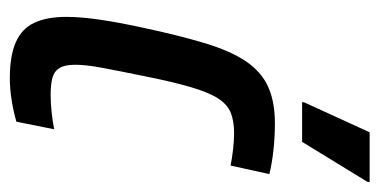

<svg xmlns="http://www.w3.org/2000/svg" viewBox="-206 -540 754 381"><g transform="rotate(90 170.5 -349.0)"><path d="M135 8Q90 8 63 -4Q36 -16 24.5 -41Q13 -66 13 -104Q13 -133 18.5 -170.5Q24 -208 34 -254Q50 -329 65.5 -380Q81 -431 101.5 -461Q122 -491 151.5 -504.5Q181 -518 224 -518Q252 -518 278.5 -515Q305 -512 325 -507L308 -430Q294 -433 276 -435Q258 -437 244 -437Q220 -437 203.5 -430.5Q187 -424 175 -405.5Q163 -387 152.5 -351.5Q142 -316 130 -256Q120 -207 114 -175Q108 -143 108 -122Q108 -101 114.5 -90.5Q121 -80 134 -76.5Q147 -73 168 -73Q184 -73 202.5 -75Q221 -77 236 -80L221 -5Q200 1 177.5 4.5Q155 8 135 8ZM182 -572 183 -577 242 -706H341L340 -701L261 -572Z"/></g></svg>

Font: Saira ExtraCondensed SemiBold
Style: Italic
Weight: 600
Width: 2
Italic angle: -12°
Designer: Hector Gatti with collaboration of the Omnibus-Type team
Foundry: Omnibus-Type
Version: Version 1.101